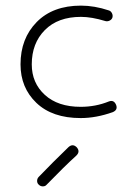

<svg xmlns="http://www.w3.org/2000/svg" viewBox="-20 -414 478 683"><path d="M267 6Q166 6 109.5 -48Q53 -102 53 -185Q53 -277 110.5 -335.5Q168 -394 268 -394Q316 -394 367 -377Q374 -375 378 -367.5Q382 -360 380 -352Q378 -345 370.5 -341Q363 -337 355 -339Q306 -354 268 -354Q186 -354 139.5 -307Q93 -260 93 -185Q93 -119 139.5 -76.5Q186 -34 267 -34Q320 -34 367 -53Q385 -60 393 -41Q400 -23 381 -15Q322 6 267 6ZM118 243Q112 238 112 229.5Q112 221 118 215Q166 165 224 109Q239 96 253 110Q266 125 252 139Q208 179 146 243Q141 249 132.5 249Q124 249 118 243Z"/></svg>

Font: Hoogli Light
Style: Regular
Weight: 300
Designer: Anand Singh Naorem
Foundry: Brand New Type
Version: Version 1.00 b007